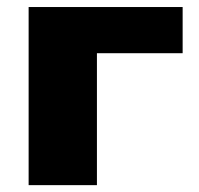

<svg xmlns="http://www.w3.org/2000/svg" viewBox="-20 -540 580 560"><path d="M63.5 0V-519.5H512.7V-384.8H262.7V0Z"/></svg>

Font: GenEi M Gothic v2 Black
Style: Regular
Weight: 900
Version: Version 2.0